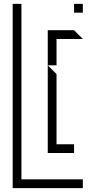

<svg xmlns="http://www.w3.org/2000/svg" viewBox="-20 -785 472 985"><path d="M360 -720V-765H405V-720ZM225 -450V-630H360L405 -585H270V-450ZM225 0V-450L270 -405V-45H360V0ZM45 180V-765H90V135H405V180Z"/></svg>

Font: Rubik Iso
Style: Regular
Weight: 400
Designer: Hubert and Fischer, NaN
Foundry: Hubert and Fischer, NaN
Version: Version 2.200